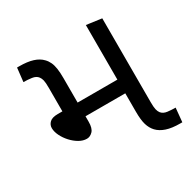

<svg xmlns="http://www.w3.org/2000/svg" viewBox="-138 -738 871 874"><g transform="rotate(-30 297.0 -301.5)"><path d="M568 0Q525 0 496.5 -9.5Q468 -19 451 -37Q435 -54 427.5 -79Q420 -104 420 -148V-603L500 -592V-152Q500 -125 503 -112.5Q506 -100 512 -92Q523 -78 544.5 -75.5Q566 -73 586 -73L579 0ZM166 -152Q146 -152 126 -163.5Q106 -175 89 -193.5Q72 -212 61.5 -233.5Q51 -255 51 -274Q51 -291 64 -303.5Q77 -316 107 -316H432V-244H211V-215Q211 -181 197 -166.5Q183 -152 166 -152ZM131 -300V-440Q131 -468 128 -480Q125 -492 119 -500Q109 -514 87 -517Q65 -520 44 -520L52 -592H63Q106 -592 134.5 -583Q163 -574 180 -556Q191 -545 198 -530Q205 -515 208 -494.5Q211 -474 211 -444V-300Z"/></g></svg>

Font: uguzrati15
Style: Book
Weight: 400
Designer: Jelle Bosma - Monotype Design Team, Universal Thirst
Foundry: Monotype Imaging Inc.
Version: Version 2.106